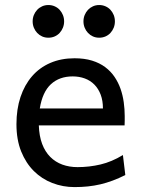

<svg xmlns="http://www.w3.org/2000/svg" viewBox="-20 -743 575 775"><path d="M136.7 -236.8Q138.2 -193.8 150.1 -162.1Q162.1 -130.4 182.9 -109.6Q203.6 -88.9 231.7 -78.6Q259.8 -68.4 293 -68.4Q340.3 -68.4 385.7 -79.1Q431.2 -89.8 476.1 -117.2L485.8 -36.6Q460 -23.4 435.1 -14.2Q410.2 -4.9 385.3 1Q360.4 6.8 334.7 9.5Q309.1 12.2 280.8 12.2Q233.9 12.2 191.4 -4.2Q148.9 -20.5 116.7 -52.5Q84.5 -84.5 65.4 -131.8Q46.4 -179.2 46.4 -241.7Q46.4 -302.2 62.7 -351.3Q79.1 -400.4 109.4 -435.3Q139.6 -470.2 183.1 -489Q226.6 -507.8 280.8 -507.8Q320.8 -507.8 351.6 -498.3Q382.3 -488.8 404.8 -471.9Q427.2 -455.1 442.4 -432.6Q457.5 -410.2 466.6 -384.3Q475.6 -358.4 479.5 -330.3Q483.4 -302.2 483.4 -274.9V-255.9Q483.4 -243.7 482.9 -236.8ZM273.4 -434.6Q219.7 -434.6 185.5 -403.1Q151.4 -371.6 140.6 -305.2H395.5Q395.5 -336.4 386.5 -360.6Q377.4 -384.8 361.1 -401.4Q344.7 -418 322.3 -426.3Q299.8 -434.6 273.4 -434.6ZM111.8 -656.7Q111.8 -670.4 116.7 -682.4Q121.6 -694.3 130.1 -703.4Q138.7 -712.4 150.1 -717.5Q161.6 -722.7 175.3 -722.7Q189 -722.7 200.7 -717.5Q212.4 -712.4 220.7 -703.4Q229 -694.3 233.9 -682.4Q238.8 -670.4 238.8 -656.7Q238.8 -643.1 233.9 -631.1Q229 -619.1 220.7 -610.1Q212.4 -601.1 200.7 -595.9Q189 -590.8 175.3 -590.8Q161.6 -590.8 150.1 -595.9Q138.7 -601.1 130.1 -610.1Q121.6 -619.1 116.7 -631.1Q111.8 -643.1 111.8 -656.7ZM316.9 -656.7Q316.9 -670.4 321.8 -682.4Q326.7 -694.3 335.2 -703.4Q343.8 -712.4 355.2 -717.5Q366.7 -722.7 380.4 -722.7Q394 -722.7 405.8 -717.5Q417.5 -712.4 425.8 -703.4Q434.1 -694.3 439 -682.4Q443.8 -670.4 443.8 -656.7Q443.8 -643.1 439 -631.1Q434.1 -619.1 425.8 -610.1Q417.5 -601.1 405.8 -595.9Q394 -590.8 380.4 -590.8Q366.7 -590.8 355.2 -595.9Q343.8 -601.1 335.2 -610.1Q326.7 -619.1 321.8 -631.1Q316.9 -643.1 316.9 -656.7Z"/></svg>

Font: Andika FrenchTight
Style: Regular
Weight: 400
Designer: Victor Gaultney, Annie Olsen, Julie Remington, Don Collingsworth, Eric Hays, Becca Hirsbrunner
Foundry: SIL International
Version: Version 5.000 ; Dig1 Dig4Opn Dig7 LnSpcTght